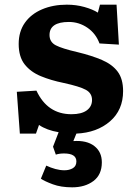

<svg xmlns="http://www.w3.org/2000/svg" viewBox="-20 -558 589 822"><path d="M289 244Q241 244 206 231Q171 218 155 207L178 151Q197 160 217 165.5Q237 171 256 171Q277 171 292 162Q307 153 307 133Q307 99 254 99Q234 99 219 104L207 70L231 8Q206 4 184.5 -4Q163 -12 147 -23L134 14H65L52 -165L136 -170Q183 -69 286 -69Q329 -69 351.5 -85.5Q374 -102 374 -130Q374 -159 347.5 -173.5Q321 -188 252 -203Q198 -214 154.5 -232Q111 -250 85.5 -282.5Q60 -315 60 -370Q60 -423 86.5 -460.5Q113 -498 160 -518Q207 -538 266 -538Q306 -538 341.5 -528Q377 -518 399 -504L408 -538H479L489 -367L406 -372Q390 -415 354 -439.5Q318 -464 275 -464Q192 -464 192 -408Q192 -378 219 -364Q246 -350 311 -335Q373 -320 417 -301Q461 -282 484 -251Q507 -220 507 -168Q507 -87 451 -38.5Q395 10 307 14L294 46Q351 42 383.5 67Q416 92 416 137Q416 190 380 217Q344 244 289 244Z"/></svg>

Font: Literata 7pt
Style: Bold
Weight: 700
Designer: Latin by Veronika Burian and Jose Scaglione. Greek by Irene Vlachou. Cyrillic by Vera Evstafieva.
Foundry: TypeTogether
Version: Version 3.002